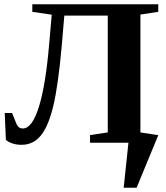

<svg xmlns="http://www.w3.org/2000/svg" viewBox="-20 -675 785 908"><path d="M728.5 -35.6 626 212.9H564.9L587.4 0H405.8V-36.1L489.7 -48.8V-601.1H284.2L272 -459Q255.9 -275.9 232.9 -177.7Q210 -79.6 173.8 -34.9Q137.7 9.8 82.5 9.8Q36.6 9.8 7.8 -13.2L2.4 -140.6H37.1L58.6 -87.4Q67.4 -67.4 87.9 -67.4Q131.8 -67.4 163.8 -169.2Q195.8 -271 212.4 -465.3L224.6 -605.5L132.8 -619.1V-654.8H728.5V-619.1L644 -606V-48.8Z"/></svg>

Font: Tinos
Style: Bold
Weight: 700
Designer: Steve Matteson
Foundry: Monotype Imaging Inc.
Version: Version 1.23